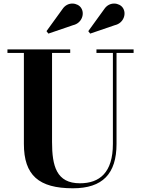

<svg xmlns="http://www.w3.org/2000/svg" viewBox="-20 -1022 780 1057"><path d="M612.5 -883.5C660.5 -894.5 678 -946.5 656.5 -978.5C638.5 -1006.5 582.5 -1017 552.5 -970L466 -850.5L476.5 -837ZM382.5 -883.5C430.5 -894.5 448 -946.5 426.5 -978.5C408.5 -1006.5 352.5 -1017 322.5 -970L236 -850.5L246.5 -837ZM21 -750V-730.5H111.5V-230C111.5 -57 193.5 14.5 381.5 14.5C544.5 14.5 621.5 -65 621.5 -230V-730.5H715.5V-750H511V-730.5H601.5V-230C601.5 -72.5 529 -13 420 -13C291 -13 266.5 -108 266.5 -240V-730.5H366.5V-750Z"/></svg>

Font: Bodoni* 11pt
Style: Bold
Weight: 700
Version: Version 2.3